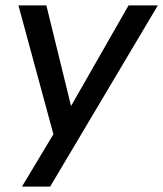

<svg xmlns="http://www.w3.org/2000/svg" viewBox="-20 -508 602 708"><path d="M61 180 177 -13 48 -488H151L242 -117L454 -488H562L165 180Z"/></svg>

Font: Nunito Sans SemiBold
Style: Italic
Weight: 600
Italic angle: -9°
Designer: Vernon Adams
Foundry: Vernon Adams
Version: Version 3.006; ttfautohint (v1.8.3)